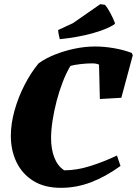

<svg xmlns="http://www.w3.org/2000/svg" viewBox="-20 -889 657 921"><path d="M272 12Q193 12 139.5 -21.5Q86 -55 59 -111.5Q32 -168 32 -237Q32 -295 49.5 -358Q67 -421 97 -480Q127 -539 165 -585Q198 -609 243 -627Q288 -645 338 -655.5Q388 -666 436 -666Q479 -666 526 -658Q573 -650 612 -635L617 -624L562 -420L459 -414L455 -579Q448 -582 440.5 -583.5Q433 -585 421 -585Q396 -585 366 -581.5Q336 -578 318 -573Q298 -540 281 -496Q264 -452 251.5 -404Q239 -356 232 -310Q225 -264 225 -226Q225 -174 240.5 -133.5Q256 -93 288 -72Q348 -72 413 -92.5Q478 -113 541 -143L558 -93Q486 -41 416 -14.5Q346 12 272 12ZM267 -701Q265 -709 263 -717Q261 -725 260 -733L259 -745L330 -778L461 -869L483 -866Q494 -855 509 -827Q524 -799 532 -777L527 -771Q491 -748 422.5 -729Q354 -710 267 -701Z"/></svg>

Font: Labrada ExtraBold
Style: Italic
Weight: 800
Italic angle: -7°
Designer: Mercedes Jáuregui
Foundry: Omnibus-Type Team
Version: Version 1.000; ttfautohint (v1.8.4.7-5d5b)